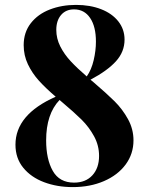

<svg xmlns="http://www.w3.org/2000/svg" viewBox="-20 -742 601 776"><path d="M357.4 -410.2Q410.6 -364.7 442.9 -332.8Q475.1 -300.8 497.3 -260.5Q519.5 -220.2 519.5 -174.8Q519.5 -120.1 487.8 -77.1Q456.1 -34.2 400.1 -10Q344.2 14.2 273.9 14.2Q210.9 14.2 158.2 -5.6Q105.5 -25.4 74 -64Q42.5 -102.5 42.5 -157.2Q42.5 -279.3 205.1 -351.1Q164.6 -385.7 137.2 -416Q109.9 -446.3 92.8 -482.2Q75.7 -518.1 75.7 -559.6Q75.7 -611.3 104.5 -648.2Q133.3 -685.1 181.4 -703.6Q229.5 -722.2 287.1 -722.2Q344.2 -722.2 388.7 -704.8Q433.1 -687.5 458.3 -655.5Q483.4 -623.5 483.4 -582Q483.4 -532.7 448.7 -494.4Q414.1 -456.1 345.7 -419.9Q353.5 -413.1 357.4 -410.2ZM207.5 -621.1Q207.5 -586.4 223.6 -554.4Q239.7 -522.5 265.9 -494.4Q292 -466.3 330.6 -433.1Q349.6 -460 358.6 -498.8Q367.7 -537.6 367.7 -573.7Q367.7 -634.8 344.2 -669.4Q320.8 -704.1 279.3 -704.1Q246.1 -704.1 226.8 -681.4Q207.5 -658.7 207.5 -621.1ZM380.4 -111.8Q380.4 -154.3 360.1 -191.4Q339.8 -228.5 310.1 -258.1Q280.3 -287.6 231 -329.1L220.7 -337.9Q166.5 -281.2 166.5 -174.8Q166.5 -98.6 193.4 -51.3Q220.2 -3.9 279.3 -3.9Q326.2 -3.9 353.3 -33.4Q380.4 -63 380.4 -111.8Z"/></svg>

Font: TypoPRO Playfair Display
Style: Bold
Weight: 700
Designer: Claus Eggers Sørensen
Foundry: Claus Eggers Sørensen
Version: Version 1.004;PS 001.004;hotconv 1.0.70;makeotf.lib2.5.58329